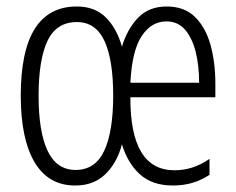

<svg xmlns="http://www.w3.org/2000/svg" viewBox="-20 -562 729 592"><path d="M494 -542Q549 -542 582 -509Q615 -476 629.5 -422Q644 -368 644 -305V-262H382Q381 -37 518 -37Q545 -37 571.5 -45Q598 -53 626 -72V-23Q602 -7 574 1.5Q546 10 513 10Q450 10 412 -24Q374 -58 356 -117Q341 -60 305 -25Q269 10 212 10Q129 10 86.5 -62Q44 -134 44 -267Q44 -542 217 -542Q272 -542 306 -508.5Q340 -475 356 -418Q372 -472 405.5 -507Q439 -542 494 -542ZM493 -496Q447 -496 417 -451Q387 -406 382 -307H594Q594 -359 583.5 -401.5Q573 -444 551 -470Q529 -496 493 -496ZM217 -494Q154 -494 126.5 -436Q99 -378 99 -267Q99 -155 127 -96.5Q155 -38 213 -38Q274 -38 301.5 -97.5Q329 -157 329 -267Q329 -378 302 -436Q275 -494 217 -494Z"/></svg>

Font: Noto Sans Ethiopic ExtraCondensed Light
Style: Regular
Weight: 300
Width: 2
Designer: Monotype Design Team
Foundry: Monotype Imaging Inc.
Version: Version 2.102; ttfautohint (v1.8.4.7-5d5b)